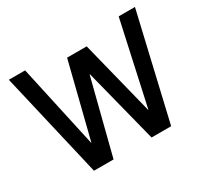

<svg xmlns="http://www.w3.org/2000/svg" viewBox="-147 -942 1230 1155"><g transform="rotate(-30 468.0 -365.0)"><path d="M200 0 30 -730H143L269 -155H271L400 -670H536L665 -155H667L793 -730H906L736 0H600L469 -515H467L336 0Z"/></g></svg>

Font: M PLUS 2 Medium
Style: Regular
Weight: 500
Designer: Coji Morishita
Foundry: UNDERFOREST DESIGN
Version: Version 1.001